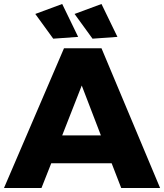

<svg xmlns="http://www.w3.org/2000/svg" viewBox="-25 -943 823 963"><path d="M367 -758 242 -749 152 -873 287 -923ZM564 -758 439 -749 349 -873 484 -923ZM583 0 535 -124H232L183 0H-5L296 -701H484L778 0ZM287 -264H481L385 -514Z"/></svg>

Font: Montserrat arm
Style: Bold
Weight: 700
Designer: Julieta Ulanovsky
Foundry: Julieta Ulanovsky
Version: Version 6.000;PS 006.000;hotconv 1.0.88;makeotf.lib2.5.64775